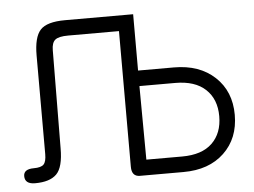

<svg xmlns="http://www.w3.org/2000/svg" viewBox="-48 -696 1010 764"><g transform="rotate(-5 457.0 -314.5)"><path d="M510 -636V-411H653Q755 -411 816.5 -353.5Q878 -296 878 -202Q878 -108 817.5 -50.5Q757 7 655 7H481Q448 7 448 -32V-574H245Q207 -574 193 -562.5Q179 -551 179 -521L176 -130Q176 -54 149 -27Q122 0 63 0Q22 0 22 -32Q22 -60 63 -60Q92 -60 102.5 -71Q113 -82 113 -112V-506Q113 -579 139 -607.5Q165 -636 238 -636ZM653 -349H510L512 -55H655Q734 -55 775 -94.5Q816 -134 816 -202Q816 -270 774 -309.5Q732 -349 653 -349Z"/></g></svg>

Font: Jura Medium
Style: Regular
Weight: 500
Designer: Daniel Johnson, Alexei Vanyashin
Foundry: Daniel Johnson
Version: Version 5.103